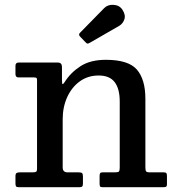

<svg xmlns="http://www.w3.org/2000/svg" viewBox="-20 -781 740 801"><path d="M121 -458H57Q44.5 -458 44.5 -472.5V-506.5Q44.5 -520 57.5 -520H221.5Q238.5 -520 238.5 -501.5V-448.5Q238.5 -429.5 241.5 -430Q244.5 -430.5 250 -439Q274.5 -478 315.8 -504.8Q357 -531.5 421.5 -531.5Q516 -531.5 551.2 -490.5Q586.5 -449.5 586.5 -369V-84.5Q586.5 -71 589.2 -66.5Q592 -62 605.5 -62H663Q671.5 -62 674 -58.8Q676.5 -55.5 676.5 -46.5V-13Q676.5 -3.5 672.5 -1.8Q668.5 0 659 0H407.5Q399 0 397.2 -3.8Q395.5 -7.5 395.5 -16.5V-46.5Q395.5 -55 397.8 -58.5Q400 -62 408.5 -62H459.5Q472 -62 475.8 -65.2Q479.5 -68.5 479.5 -81.5V-357.5Q479.5 -410.5 458.5 -438.2Q437.5 -466 391.5 -466Q347 -466 313.2 -441.8Q279.5 -417.5 260.5 -376Q241.5 -334.5 241.5 -283V-82.5Q241.5 -62 262 -62H308Q318.5 -62 322.2 -59Q326 -56 326 -45V-15.5Q326 -6 322.8 -3Q319.5 0 310.5 0H59Q49.5 0 47 -3.5Q44.5 -7 44.5 -16.5V-45.5Q44.5 -56 48.8 -59Q53 -62 63 -62H116.5Q127 -62 130.8 -64.5Q134.5 -67 134.5 -77V-447.5Q134.5 -454.5 131.5 -456.2Q128.5 -458 121 -458ZM336.5 -605 314 -628.5Q306 -637 314 -644.5L414.5 -747Q429.5 -762.5 454.2 -760.8Q479 -759 491 -740Q505 -718.5 498.8 -700.2Q492.5 -682 477 -673L355.5 -603Q349 -599 345.5 -599Q342 -599 336.5 -605Z"/></svg>

Font: Besley* Medium
Style: Regular
Weight: 500
Designer: Owen Earl
Foundry: indestructible type*
Version: Version 3.000; ttfautohint (v1.8.3)